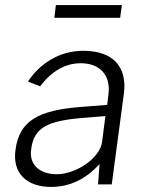

<svg xmlns="http://www.w3.org/2000/svg" viewBox="-20 -726 584 756"><path d="M460 -706H200L194 -656H453ZM181 10C253 10 316 -19 372 -80L366 0H420L468 -359C481 -463 425 -526 308 -526C212 -526 137 -475 90 -405L138 -386C184 -447 238 -477 298 -477C374 -477 417 -429 407 -354L402 -313L299 -305C130 -292 56 -250 41 -136C28 -45 84 10 181 10ZM204 -40C135 -40 93 -78 103 -140C114 -226 171 -251 310 -262L395 -269L382 -168C374 -103 279 -40 204 -40Z"/></svg>

Font: United Sans ExtraLight
Style: Italic
Weight: 200
Italic angle: -8°
Designer: Pablo Impallari, Rodrigo Fuenzalida (Modified by Dan O. Williams)
Version: Version 1.000;PS 001.000;hotconv 1.0.88;makeotf.lib2.5.64775